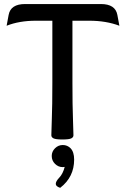

<svg xmlns="http://www.w3.org/2000/svg" viewBox="-20 -670 600 933"><path d="M283.2 7.8Q251 7.8 240.2 2.4Q229.5 -2.9 229.5 -12.7Q229.5 -33.2 231.9 -94.7Q234.4 -156.2 234.4 -267.6V-569.3H154.3Q73.7 -569.3 12.2 -544.9L22 -597.7Q31.7 -650.4 102.1 -650.4H470.2Q540.5 -650.4 550.3 -597.7L560.1 -544.9Q495.6 -569.3 414.1 -569.3H332V-267.6Q332 -156.2 334.5 -94.7Q336.9 -33.2 336.9 -12.7Q336.9 -2.9 326.4 2.4Q315.9 7.8 283.2 7.8ZM272.5 242.7Q251 235.8 251 223.6Q251 210.9 268.3 192.9Q285.6 174.8 294.4 141.1Q289.6 142.1 285.2 142.1Q263.2 142.1 247.3 126.2Q231.4 110.4 231.4 87.9Q231.4 66.4 247.3 50.5Q263.2 34.7 285.2 34.7Q307.1 34.7 322.8 50.3Q340.3 68.4 340.3 105.5Q340.3 190.4 272.5 242.7Z"/></svg>

Font: Bainsley
Style: Regular
Weight: 400
Designer: Paul James MIller
Foundry: High-Logic / Made with FontCreator
Version: Version 1.411;March 28, 2021;FontCreator 13.0.0.2683 64-bit